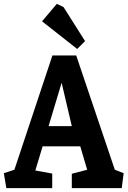

<svg xmlns="http://www.w3.org/2000/svg" viewBox="-25 -980 666 1000"><path d="M8 0 -5 -78 50 -96 248 -691H372L573 -96L619 -78L609 0H349V-75L429 -96L393 -218H197L159 -92L247 -76V0ZM228 -323H349L296 -549ZM377 -725 194 -869 271 -960 306 -943 418 -766Z"/></svg>

Font: Kreon Light
Style: Regular
Weight: 300
Designer: Julia Petretta
Foundry: Julia Petretta and Eli Heuer
Version: Version 2.002